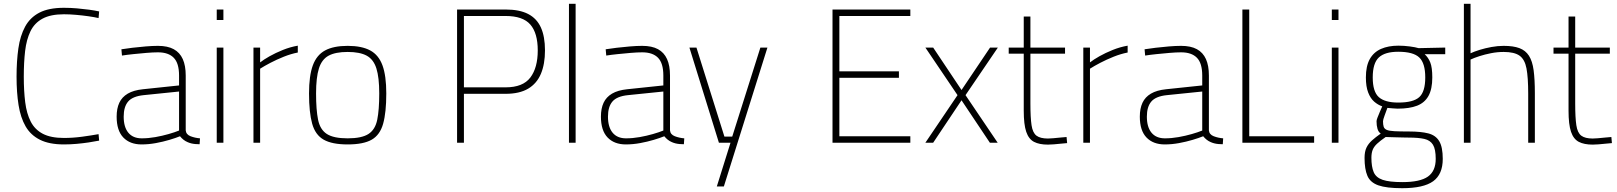

<svg xmlns="http://www.w3.org/2000/svg" viewBox="-20 -750 8497 1009"><path d="M316 9Q239 9 190 -15.5Q141 -40 114.5 -86Q88 -132 77.5 -198Q67 -264 67 -347Q67 -429 76.5 -495.5Q86 -562 112 -610Q138 -658 187 -683.5Q236 -709 316 -709Q351 -709 385 -706Q419 -703 448.5 -699Q478 -695 501 -690L498 -655Q477 -660 445.5 -664.5Q414 -669 380 -672Q346 -675 316 -675Q246 -675 203.5 -652Q161 -629 140 -585.5Q119 -542 112 -482Q105 -422 105 -347Q105 -272 112.5 -212.5Q120 -153 141.5 -111Q163 -69 205 -47Q247 -25 316 -25Q363 -25 411 -31.5Q459 -38 498 -45L501 -11Q476 -6 446 -1.5Q416 3 383 6Q350 9 316 9Z M724 9Q663 9 628 -27.5Q593 -64 593 -137Q593 -180 607 -210Q621 -240 651.5 -258Q682 -276 731 -281L921 -301V-353Q921 -418 893 -446.5Q865 -475 810 -475Q784 -475 749 -472Q714 -469 680 -465.5Q646 -462 621 -458L618 -491Q642 -495 676 -499Q710 -503 745.5 -506Q781 -509 810 -509Q861 -509 893 -491.5Q925 -474 940.5 -439.5Q956 -405 956 -353V-65Q958 -43 981.5 -34Q1005 -25 1031 -23L1029 8Q1018 8 1006.5 7Q995 6 985 3.5Q975 1 966 -3Q954 -8 944 -16Q934 -24 926 -34Q904 -25 870.5 -15Q837 -5 799 2Q761 9 724 9ZM725 -23Q760 -23 796.5 -29.5Q833 -36 866 -45.5Q899 -55 921 -64V-269L735 -250Q677 -244 653.5 -216.5Q630 -189 630 -137Q630 -82 654.5 -52.5Q679 -23 725 -23Z M1119 0V-500H1154V0ZM1119 -645V-700H1154V-645Z M1312 0V-500H1347V-422Q1366 -437 1397 -454.5Q1428 -472 1466.5 -487.5Q1505 -503 1545 -510V-474Q1509 -467 1471.5 -452Q1434 -437 1401.5 -420Q1369 -403 1347 -389V0Z M1807 9Q1725 9 1681 -16Q1637 -41 1620.5 -100Q1604 -159 1604 -259Q1604 -352 1624 -406.5Q1644 -461 1688.5 -485Q1733 -509 1807 -509Q1881 -509 1925.5 -485Q1970 -461 1990 -406.5Q2010 -352 2010 -259Q2010 -159 1993.5 -100Q1977 -41 1933.5 -16Q1890 9 1807 9ZM1807 -23Q1881 -23 1916.5 -46Q1952 -69 1962.5 -121Q1973 -173 1973 -259Q1973 -343 1958 -390.5Q1943 -438 1907 -457.5Q1871 -477 1807 -477Q1743 -477 1707 -457.5Q1671 -438 1656 -390.5Q1641 -343 1641 -259Q1641 -173 1651.5 -121Q1662 -69 1697.5 -46Q1733 -23 1807 -23Z M2382 0V-700H2637Q2710 -700 2755.5 -676.5Q2801 -653 2822.5 -605.5Q2844 -558 2844 -485Q2844 -413 2822.5 -362Q2801 -311 2755.5 -284Q2710 -257 2637 -257H2418V0ZM2418 -291H2637Q2728 -291 2767 -342.5Q2806 -394 2806 -485Q2806 -576 2767 -621Q2728 -666 2637 -666H2418Z M2970 0V-730H3005V0Z M3269 9Q3208 9 3173 -27.5Q3138 -64 3138 -137Q3138 -180 3152 -210Q3166 -240 3196.5 -258Q3227 -276 3276 -281L3466 -301V-353Q3466 -418 3438 -446.5Q3410 -475 3355 -475Q3329 -475 3294 -472Q3259 -469 3225 -465.5Q3191 -462 3166 -458L3163 -491Q3187 -495 3221 -499Q3255 -503 3290.5 -506Q3326 -509 3355 -509Q3406 -509 3438 -491.5Q3470 -474 3485.5 -439.5Q3501 -405 3501 -353V-65Q3503 -43 3526.5 -34Q3550 -25 3576 -23L3574 8Q3563 8 3551.5 7Q3540 6 3530 3.5Q3520 1 3511 -3Q3499 -8 3489 -16Q3479 -24 3471 -34Q3449 -25 3415.5 -15Q3382 -5 3344 2Q3306 9 3269 9ZM3270 -23Q3305 -23 3341.5 -29.5Q3378 -36 3411 -45.5Q3444 -55 3466 -64V-269L3280 -250Q3222 -244 3198.5 -216.5Q3175 -189 3175 -137Q3175 -82 3199.5 -52.5Q3224 -23 3270 -23Z M3747 230 3819 0H3758L3603 -500H3640L3787 -32H3828L3976 -500H4013L3784 230Z M4355 0V-700H4764V-666H4391V-375H4704V-341H4391V-34H4764V0Z M4843 0 5012 -250 4843 -500H4884L5033 -277L5183 -500H5224L5054 -250L5223 0H5182L5033 -223L4884 0Z M5487 10Q5442 10 5414 -4.5Q5386 -19 5373 -57.5Q5360 -96 5360 -168V-468H5281V-500H5360V-663H5395V-500H5577V-468H5395V-206Q5395 -132 5401 -92Q5407 -52 5427 -37Q5447 -22 5487 -22Q5497 -22 5514.5 -23.5Q5532 -25 5551 -27Q5570 -29 5585 -30L5588 2Q5574 3 5555.5 5Q5537 7 5518.5 8.5Q5500 10 5487 10Z M5673 0V-500H5708V-422Q5727 -437 5758 -454.5Q5789 -472 5827.5 -487.5Q5866 -503 5906 -510V-474Q5870 -467 5832.5 -452Q5795 -437 5762.5 -420Q5730 -403 5708 -389V0Z M6101 9Q6040 9 6005 -27.5Q5970 -64 5970 -137Q5970 -180 5984 -210Q5998 -240 6028.5 -258Q6059 -276 6108 -281L6298 -301V-353Q6298 -418 6270 -446.5Q6242 -475 6187 -475Q6161 -475 6126 -472Q6091 -469 6057 -465.5Q6023 -462 5998 -458L5995 -491Q6019 -495 6053 -499Q6087 -503 6122.5 -506Q6158 -509 6187 -509Q6238 -509 6270 -491.5Q6302 -474 6317.5 -439.5Q6333 -405 6333 -353V-65Q6335 -43 6358.5 -34Q6382 -25 6408 -23L6406 8Q6395 8 6383.5 7Q6372 6 6362 3.5Q6352 1 6343 -3Q6331 -8 6321 -16Q6311 -24 6303 -34Q6281 -25 6247.5 -15Q6214 -5 6176 2Q6138 9 6101 9ZM6102 -23Q6137 -23 6173.5 -29.5Q6210 -36 6243 -45.5Q6276 -55 6298 -64V-269L6112 -250Q6054 -244 6030.5 -216.5Q6007 -189 6007 -137Q6007 -82 6031.5 -52.5Q6056 -23 6102 -23Z M6509 0V-700H6545V-34H6886V0Z M6979 0V-500H7014V0ZM6979 -645V-700H7014V-645Z M7349 239Q7266 239 7223.5 224Q7181 209 7166 174Q7151 139 7151 80Q7151 47 7161 26Q7171 5 7190 -12Q7209 -29 7236 -48Q7224 -56 7219 -73Q7214 -90 7214 -113Q7214 -119 7219 -132Q7224 -145 7231 -161.5Q7238 -178 7244 -191Q7221 -199 7201.5 -216Q7182 -233 7170 -264Q7158 -295 7158 -343Q7158 -403 7178.5 -439.5Q7199 -476 7237.5 -493Q7276 -510 7329 -510Q7358 -510 7388.5 -506Q7419 -502 7435 -497L7575 -500V-465H7467Q7486 -448 7496.5 -421.5Q7507 -395 7507 -343Q7507 -282 7487 -246Q7467 -210 7427 -194.5Q7387 -179 7325 -179Q7319 -179 7299.5 -180.5Q7280 -182 7271 -183Q7264 -164 7256 -142Q7248 -120 7248 -113Q7248 -95 7251.5 -84Q7255 -73 7267.5 -67.5Q7280 -62 7308 -60.5Q7336 -59 7385 -59Q7447 -59 7486 -49Q7525 -39 7543.5 -8Q7562 23 7562 85Q7562 166 7511.5 202.5Q7461 239 7349 239ZM7350 207Q7443 207 7484 178Q7525 149 7525 85Q7525 34 7510.5 10.5Q7496 -13 7465 -20Q7434 -27 7383 -27Q7373 -27 7353.5 -27.5Q7334 -28 7313 -28.5Q7292 -29 7277.5 -29.5Q7263 -30 7262 -30Q7233 -10 7216.5 5.5Q7200 21 7193.5 38Q7187 55 7187 79Q7187 126 7199 154.5Q7211 183 7246 195Q7281 207 7350 207ZM7328 -211Q7407 -211 7438.5 -239.5Q7470 -268 7470 -343Q7470 -418 7438.5 -448Q7407 -478 7328 -478Q7258 -478 7226 -448Q7194 -418 7194 -343Q7194 -268 7226 -239.5Q7258 -211 7328 -211Z M7673 0V-730H7708V-470Q7727 -479 7756 -488Q7785 -497 7818 -503Q7851 -509 7882 -509Q7933 -509 7965 -497Q7997 -485 8015 -457Q8033 -429 8039.5 -381Q8046 -333 8046 -260V0H8011V-258Q8011 -343 8002 -390.5Q7993 -438 7965.5 -457.5Q7938 -477 7882 -477Q7849 -477 7816 -470.5Q7783 -464 7755 -455Q7727 -446 7708 -437V0Z M8350 10Q8305 10 8277 -4.5Q8249 -19 8236 -57.5Q8223 -96 8223 -168V-468H8144V-500H8223V-663H8258V-500H8440V-468H8258V-206Q8258 -132 8264 -92Q8270 -52 8290 -37Q8310 -22 8350 -22Q8360 -22 8377.5 -23.5Q8395 -25 8414 -27Q8433 -29 8448 -30L8451 2Q8437 3 8418.5 5Q8400 7 8381.5 8.5Q8363 10 8350 10Z"/></svg>

Font: Cairo Play ExtraLight
Style: Regular
Weight: 250
Version: Version 3.119